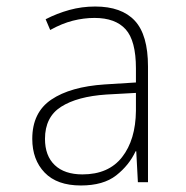

<svg xmlns="http://www.w3.org/2000/svg" viewBox="-20 -559 570 589"><path d="M228 10Q155 10 117 -29.5Q79 -69 79 -133Q79 -214 137.5 -253.5Q196 -293 301 -300L397 -306V-349Q397 -434 365.5 -469Q334 -504 270 -504Q237 -504 203.5 -495.5Q170 -487 134 -467L120 -500Q155 -518 193 -528.5Q231 -539 272 -539Q353 -539 393.5 -495.5Q434 -452 434 -355V0H403L398 -95H396Q376 -52 336.5 -21Q297 10 228 10ZM233 -24Q313 -24 354.5 -77Q396 -130 397 -219V-274L306 -269Q217 -263 167.5 -231.5Q118 -200 118 -133Q118 -81 148 -52.5Q178 -24 233 -24Z"/></svg>

Font: Noto Sans Mono Condensed ExtraLight
Style: Regular
Weight: 200
Width: 3
Designer: Monotype Design Team
Foundry: Monotype Imaging Inc.
Version: Version 2.014; ttfautohint (v1.8.4.7-5d5b)